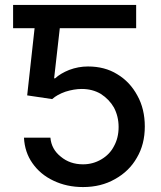

<svg xmlns="http://www.w3.org/2000/svg" viewBox="-20 -747 650 777"><path d="M196 -16Q143 -41 111 -87Q80 -131 77 -190H184Q188 -143 226 -113Q263 -82 316 -82Q356 -82 390 -102Q424 -122 441 -155Q460 -189 460 -233Q460 -276 441 -312Q422 -345 388 -367Q354 -387 311 -387Q280 -387 245 -376Q211 -364 191 -346L90 -361L120 -633H33V-727H531V-633H222L199 -430H203Q225 -450 260 -464Q297 -478 336 -478Q404 -478 454 -447Q506 -416 536 -360Q566 -306 566 -235Q566 -163 534 -109Q503 -54 445 -22Q389 10 316 10Q250 10 196 -16Z"/></svg>

Font: Sinter Medium
Style: Regular
Weight: 500
Foundry: Adobe & rsms
Version: Version 1.000